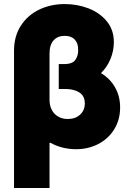

<svg xmlns="http://www.w3.org/2000/svg" viewBox="-20 -737 642 956"><path d="M546.9 -527.3Q546.9 -484.4 530.3 -443.8Q513.7 -403.3 482.9 -373Q528.3 -345.7 553.2 -301.5Q578.1 -257.3 578.1 -202.1Q578.1 -140.6 548.8 -93.3Q519.5 -45.9 469.5 -20Q419.4 5.9 359.4 5.9Q288.1 5.9 230.5 -26.4L226.6 -25.4V199.2H49.8V-484.4Q49.8 -556.2 83.5 -608.6Q117.2 -661.1 174.8 -689Q232.4 -716.8 302.7 -716.8Q364.7 -716.8 420.7 -695.3Q476.6 -673.8 511.7 -631.1Q546.9 -588.4 546.9 -527.3ZM317.4 -144.5Q355.5 -144.5 378.9 -166.3Q402.3 -188 402.3 -221.7Q402.3 -259.8 374.8 -276.9Q347.2 -293.9 305.7 -293.9H272.5V-418H299.8Q341.3 -418 355.7 -439.5Q370.1 -460.9 369.1 -488.3Q370.1 -520.5 352.5 -539.6Q335 -558.6 302.7 -558.6Q267.1 -558.6 246.8 -536.1Q226.6 -513.7 226.6 -469.7V-239.3Q226.6 -212.4 237.3 -190.9Q248 -169.4 268.8 -157Q289.6 -144.5 317.4 -144.5Z"/></svg>

Font: Pretendard JP Black
Style: Regular
Weight: 900
Designer: Base glyphs from Inter by Rasmus Andersson; Hangeul glyphs from Noto Sans CJK(Source Han Sans) by Jang Soo-young and Kan
Foundry: Kil Hyung-jin
Version: Version 1.309